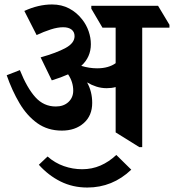

<svg xmlns="http://www.w3.org/2000/svg" viewBox="-20 -651 779 860"><path d="M257 -66Q194 -66 147.5 -99Q101 -132 67.5 -188.5Q34 -245 10 -314L69 -337Q101 -257 138.5 -215.5Q176 -174 230 -174Q265 -174 286.5 -194Q308 -214 308 -245Q308 -284 285 -318Q254 -304 212 -291L162 -394Q233 -414 273.5 -436Q314 -458 314 -489Q314 -508 300.5 -518.5Q287 -529 263 -529Q238 -529 207 -519Q176 -509 144 -494L89 -602Q152 -631 213 -631Q256 -631 290 -613Q324 -595 348 -564Q367 -540 377 -511Q387 -482 387 -453Q387 -395 344 -356Q380 -345 415 -345Q441 -345 462 -351Q483 -357 498 -368V-527H439L389 -612V-625H688L739 -540V-527H617V8H604L498 -58V-261Q480 -256 458 -256Q434 -256 412 -263Q390 -270 370 -282Q393 -241 393 -190Q393 -133 355 -99.5Q317 -66 257 -66ZM371 189Q306 189 251.5 162Q197 135 154 87L193 50Q226 79 266 93Q306 107 348 107Q392 107 430 90.5Q468 74 501 43L568 109Q484 189 371 189Z"/></svg>

Font: Noto Serif Devanagari SemiCondensed
Style: Bold
Weight: 700
Width: 4
Designer: Universal Thirst, Indian Type Foundry and the Monotype Design Team
Foundry: Monotype Imaging Inc.
Version: Version 2.004; ttfautohint (v1.8.4.7-5d5b)